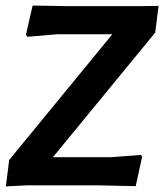

<svg xmlns="http://www.w3.org/2000/svg" viewBox="-20 -665 589 689"><path d="M549 -644 537 -548 170 -101H380L486 -109L490 -102L467 3L326 0H77L1 4L13 -91L383 -542H185L78 -533L73 -540L97 -645L223 -643H489Z"/></svg>

Font: Alegreya Sans SC
Style: Bold Italic
Weight: 700
Italic angle: -7°
Designer: Juan Pablo del Peral
Foundry: Huerta Tipografica
Version: Version 2.007